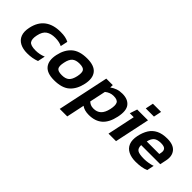

<svg xmlns="http://www.w3.org/2000/svg" viewBox="23 -1445 2438 2438"><g transform="rotate(45 1242.5 -225.5)"><path d="M239 10Q163 10 109.5 -18Q56 -46 34.5 -101Q13 -156 30 -237Q56 -362 137 -423Q218 -484 348 -484Q398 -484 432.5 -477Q467 -470 498 -454L477 -357Q455 -369 423.5 -376Q392 -383 354 -383Q278 -383 231 -351.5Q184 -320 167 -237Q151 -161 175.5 -126Q200 -91 291 -91Q326 -91 361 -98Q396 -105 428 -119L407 -19Q333 10 239 10Z M722 10Q595 10 544 -54.5Q493 -119 518 -237Q543 -355 616 -419.5Q689 -484 827 -484Q956 -484 1007 -419.5Q1058 -355 1033 -237Q1008 -119 936 -54.5Q864 10 722 10ZM747 -105Q812 -105 846 -134.5Q880 -164 896 -237Q911 -310 892 -339.5Q873 -369 803 -369Q739 -369 704.5 -339.5Q670 -310 655 -237Q639 -164 658 -134.5Q677 -105 747 -105Z M1032 216 1178 -474H1295L1293 -430Q1329 -456 1369 -470Q1409 -484 1459 -484Q1558 -484 1604.5 -425Q1651 -366 1624 -238Q1597 -110 1528 -50Q1459 10 1346 10Q1266 10 1218 -26L1167 216ZM1333 -89Q1393 -89 1432 -125Q1471 -161 1488 -240Q1504 -316 1486.5 -350.5Q1469 -385 1400 -385Q1338 -385 1285 -342L1239 -125Q1256 -109 1277.5 -99Q1299 -89 1333 -89Z M1800 -561 1822 -667H1969L1947 -561ZM1692 0 1771 -374H1700L1733 -474H1927L1827 0Z M2187 10Q2110 10 2055.5 -17Q2001 -44 1978.5 -99.5Q1956 -155 1973 -238Q1989 -314 2023 -369Q2057 -424 2116.5 -454Q2176 -484 2266 -484Q2376 -484 2422.5 -426.5Q2469 -369 2449 -276L2431 -190H2088Q2087 -133 2118.5 -112Q2150 -91 2237 -91Q2275 -91 2316 -98Q2357 -105 2387 -116L2367 -20Q2331 -5 2285 2.5Q2239 10 2187 10ZM2106 -273H2331L2336 -299Q2345 -340 2326 -363.5Q2307 -387 2250 -387Q2183 -387 2151 -360Q2119 -333 2106 -273Z"/></g></svg>

Font: Kanit Medium
Style: Italic
Weight: 500
Italic angle: -12°
Designer: Katatrad Team
Foundry: CadsonDemak
Version: Version 2.000; ttfautohint (v1.8.3)